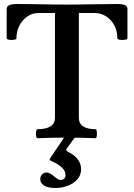

<svg xmlns="http://www.w3.org/2000/svg" viewBox="-20 -686 669 957"><path d="M166 -42Q253.9 -42 253.9 -99.1V-621.1H170.9Q141.1 -621.1 116 -603.8Q90.8 -586.4 76.4 -557.6Q62 -528.8 62 -495.1Q62 -489.7 49.8 -487.8Q37.6 -485.8 25.4 -487.8Q13.2 -489.7 13.2 -495.1V-641.1Q13.2 -654.3 26.1 -660.2Q39.1 -666 67.9 -666Q98.1 -666 128.4 -665.5Q158.7 -665 189 -664.6Q219.2 -664.1 249.5 -663.6Q279.8 -663.1 310.1 -663.1Q341.8 -663.1 373.5 -663.6Q405.3 -664.1 437 -664.6Q501 -666 564 -666Q591.3 -666 603.3 -660.2Q615.2 -654.3 615.2 -641.1V-495.1Q615.2 -489.7 602.5 -487.8Q589.8 -485.8 577.4 -487.8Q564.9 -489.7 564.9 -495.1Q564.9 -531.2 549.6 -560.1Q534.2 -588.9 508.1 -605Q481.9 -621.1 452.1 -621.1H373V-99.1Q373 -42 457 -42Q460.9 -42 462.4 -30.8Q463.9 -19.5 462.4 -8.3Q460.9 2.9 457 2.9Q384.8 0 311.5 0Q238.8 0 166 2.9Q161.6 2.9 159.9 -8.3Q158.2 -19.5 160.2 -30.8Q162.1 -42 166 -42ZM180.7 207Q180.7 191.9 190.2 182.9Q199.7 173.8 212.4 173.8Q227.5 173.8 249.5 192.9Q270.5 210.9 280.8 210.9Q306.6 210.9 306.6 186Q306.6 147.9 237.3 117.2Q227.5 112.8 227.5 107.9Q227.5 106.4 230.5 102.1L302.7 -4.9H356L314.5 51.8Q310.5 57.1 310.5 61Q310.5 66.9 323.7 73.2Q384.3 104.5 384.3 158.2Q384.3 186 366 207.3Q347.7 228.5 318.4 239.7Q289.1 251 257.3 251Q219.2 251 200 239Q180.7 227.1 180.7 207Z"/></svg>

Font: Junicode Two Beta VF
Style: Regular
Weight: 400
Designer: Peter S. Baker
Foundry: Briery Creek Software
Version: Version 1.031 beta; ttfautohint (v1.8.1.43-b0c9)